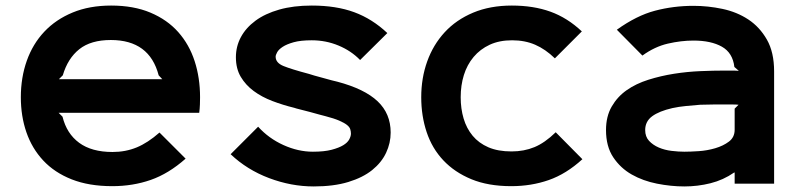

<svg xmlns="http://www.w3.org/2000/svg" viewBox="-20 -660 2891 691"><path d="M700 -310Q700 -299 699.5 -284Q699 -269 697 -254H191L205 -240Q220 -179 265 -146Q310 -113 385 -113Q432 -113 472 -129.5Q512 -146 554 -183L648 -89Q587 -35 522.5 -12.5Q458 10 384 10Q300 10 238 -14.5Q176 -39 135.5 -82.5Q95 -126 75 -184Q55 -242 55 -310Q55 -381 76.5 -441.5Q98 -502 139.5 -546Q181 -590 241.5 -615Q302 -640 380 -640Q461 -640 521.5 -614.5Q582 -589 621.5 -544.5Q661 -500 680.5 -440Q700 -380 700 -310ZM564 -375 551 -389Q518 -516 379 -516Q307 -516 265.5 -483Q224 -450 206 -389L192 -375Z M1386 -183Q1386 -145 1369.5 -110Q1353 -75 1319.5 -48Q1286 -21 1233.5 -5Q1181 11 1109 11Q1028 11 948.5 -19Q869 -49 810 -105L909 -204Q947 -162 1000 -138Q1053 -114 1106 -114Q1147 -114 1173.5 -121Q1200 -128 1215.5 -137.5Q1231 -147 1237 -158.5Q1243 -170 1243 -179Q1243 -187 1240.5 -195Q1238 -203 1228.5 -210.5Q1219 -218 1200.5 -226Q1182 -234 1151 -242Q1146 -243 1130 -247.5Q1114 -252 1095.5 -257Q1077 -262 1060.5 -266Q1044 -270 1039 -272Q998 -282 960 -296.5Q922 -311 893 -332.5Q864 -354 846.5 -383.5Q829 -413 829 -454Q829 -493 847 -526.5Q865 -560 899.5 -585.5Q934 -611 985 -625.5Q1036 -640 1102 -640Q1190 -640 1255 -616Q1320 -592 1374 -541L1276 -444Q1244 -477 1198.5 -496Q1153 -515 1102 -515Q1062 -515 1037 -508Q1012 -501 997.5 -491.5Q983 -482 977.5 -472Q972 -462 972 -456Q972 -434 1000 -422.5Q1028 -411 1092 -394Q1097 -392 1111.5 -388Q1126 -384 1142.5 -379.5Q1159 -375 1173.5 -371Q1188 -367 1194 -366Q1292 -340 1339 -295.5Q1386 -251 1386 -183Z M2076 -87Q2018 -34 1955 -12Q1892 10 1820 10Q1737 10 1676.5 -15Q1616 -40 1575.5 -83Q1535 -126 1515.5 -184.5Q1496 -243 1496 -310Q1496 -379 1517.5 -439Q1539 -499 1580.5 -544Q1622 -589 1683 -614.5Q1744 -640 1822 -640Q1900 -640 1961 -618Q2022 -596 2074 -547L1977 -450Q1943 -483 1906 -499Q1869 -515 1823 -515Q1777 -515 1742.5 -499Q1708 -483 1684.5 -455Q1661 -427 1649.5 -390Q1638 -353 1638 -310Q1638 -269 1648.5 -233.5Q1659 -198 1681 -171.5Q1703 -145 1737.5 -130Q1772 -115 1821 -115Q1866 -115 1903.5 -130.5Q1941 -146 1980 -184Z M2766 -403V1H2624V-39H2622Q2583 -12 2537 -0.5Q2491 11 2443 11Q2395 11 2344.5 1Q2294 -9 2253.5 -32Q2213 -55 2187 -94Q2161 -133 2161 -192Q2161 -241 2181.5 -276.5Q2202 -312 2235.5 -335.5Q2269 -359 2313.5 -373Q2358 -387 2405.5 -394.5Q2453 -402 2500.5 -404Q2548 -406 2589 -406Q2597 -406 2613.5 -406Q2630 -406 2639 -405L2623 -419Q2617 -470 2578 -492Q2539 -514 2476 -514Q2431 -514 2383.5 -503Q2336 -492 2292 -460L2200 -553Q2271 -604 2337.5 -621.5Q2404 -639 2476 -639Q2528 -639 2580 -628Q2632 -617 2673 -590Q2714 -563 2740 -517.5Q2766 -472 2766 -403ZM2638 -283Q2630 -284 2615.5 -284Q2601 -284 2595 -284Q2574 -284 2550 -284Q2526 -284 2500 -283Q2475 -281 2449 -278.5Q2423 -276 2400 -271Q2352 -260 2327 -241.5Q2302 -223 2302 -192Q2302 -168 2316 -153Q2330 -138 2351 -129Q2372 -120 2397 -117Q2422 -114 2443 -114Q2464 -114 2494.5 -116Q2525 -118 2554 -126.5Q2583 -135 2603.5 -150.5Q2624 -166 2624 -193V-269Z"/></svg>

Font: TypoPRO Sinkin Sans
Style: 600 SemiBold
Weight: 600
Designer: Keith Bates
Foundry: K-Type
Version: Sinkin Sans (version 1.0)  by Keith Bates   •   © 2014   www